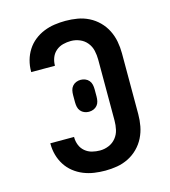

<svg xmlns="http://www.w3.org/2000/svg" viewBox="-111 -832 823 930"><g transform="rotate(-15 300.0 -367.5)"><path d="M303 8Q275 8 247.5 4Q220 0 194 -10.5Q168 -21 146 -38.5Q124 -56 109 -79.5Q94 -103 86.5 -130Q79 -157 79 -185V-189H198V-187Q198 -167 205.5 -148Q213 -129 228.5 -116Q244 -103 263.5 -98Q283 -93 303 -93Q326 -93 347.5 -102Q369 -111 383.5 -129Q398 -147 403 -169.5Q408 -192 408 -215V-520Q408 -543 403 -565.5Q398 -588 383.5 -606Q369 -624 347.5 -633Q326 -642 303 -642Q283 -642 263.5 -637Q244 -632 228.5 -619Q213 -606 205.5 -587Q198 -568 198 -548V-546H79V-550Q79 -578 86.5 -605Q94 -632 109 -655.5Q124 -679 146 -696.5Q168 -714 194 -724.5Q220 -735 247.5 -739Q275 -743 303 -743Q333 -743 362.5 -738Q392 -733 419 -719.5Q446 -706 467.5 -684.5Q489 -663 502.5 -636Q516 -609 521.5 -579.5Q527 -550 527 -520V-215Q527 -185 521.5 -155.5Q516 -126 502.5 -99Q489 -72 467.5 -50.5Q446 -29 419 -15.5Q392 -2 362.5 3Q333 8 303 8ZM300 -288Q288 -288 277 -292.5Q266 -297 258.5 -306Q251 -315 248.5 -326.5Q246 -338 246 -350V-386Q246 -398 248.5 -409.5Q251 -421 258.5 -430Q266 -439 277 -443.5Q288 -448 300 -448Q312 -448 323 -443.5Q334 -439 341.5 -430Q349 -421 351.5 -409.5Q354 -398 354 -386V-350Q354 -338 351.5 -326.5Q349 -315 341.5 -306Q334 -297 323 -292.5Q312 -288 300 -288Z"/></g></svg>

Font: R Plex Mono
Style: Bold
Weight: 700
Monospace: yes
Designer: Belleve Invis
Foundry: Belleve Invis
Version: Version 31.8.0